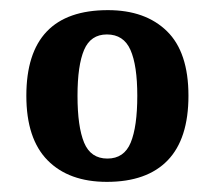

<svg xmlns="http://www.w3.org/2000/svg" viewBox="-20 -739 423 379"><path d="M191 -380Q116 -380 74 -422.5Q32 -465 32 -550Q32 -719 193 -719Q267 -719 309.5 -677.5Q352 -636 352 -550Q352 -465 311 -422.5Q270 -380 191 -380ZM192 -426Q225 -426 238 -457.5Q251 -489 251 -550Q251 -610 237.5 -640.5Q224 -671 191 -671Q159 -671 146 -640.5Q133 -610 133 -550Q133 -489 146 -457.5Q159 -426 192 -426Z"/></svg>

Font: Noto Serif Khmer Condensed
Style: Bold
Weight: 700
Width: 3
Designer: Danh Hong and the Monotype Design Team
Foundry: Monotype Imaging Inc.
Version: Version 2.004; ttfautohint (v1.8.4.7-5d5b)